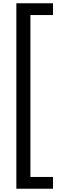

<svg xmlns="http://www.w3.org/2000/svg" viewBox="-20 -886 384 1174"><path d="M304 268H80V-866H304V-794H166V196H304Z"/></svg>

Font: Noto Sans Telugu UI
Style: Regular
Weight: 400
Designer: Jelle Bosma - Monotype Design Team
Foundry: Monotype Imaging Inc.
Version: Version 2.005; ttfautohint (v1.8.4.7-5d5b)